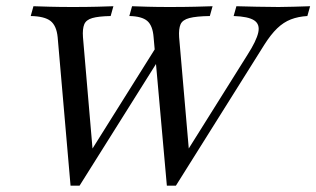

<svg xmlns="http://www.w3.org/2000/svg" viewBox="-20 -591 1017 617"><path d="M516.2 5.6 473.6 -471.2Q470.8 -508.6 453.3 -523.7Q435.8 -538.7 395.6 -539.5L404.4 -571Q422.6 -570.2 454.1 -569.4Q485.5 -568.5 524.1 -568.5Q571.6 -568.5 607.2 -569.4Q642.7 -570.2 663.1 -571L654.3 -539.5Q610.5 -538.8 588.6 -533Q566.6 -527.3 560.2 -512.8Q553.9 -498.2 555.6 -471.8L588.4 -93.1L571.2 -89.3L775.2 -414.8Q804 -459.7 809.9 -486.4Q815.8 -513.1 796.9 -525.5Q777.9 -538 730.8 -539.5L739.7 -571Q770.4 -570.2 805.2 -569.4Q840 -568.5 875.3 -568.5Q899.6 -568.5 923.6 -569.4Q947.5 -570.2 976.6 -571L967.7 -539.5Q938.4 -537.8 914.8 -528.7Q891.2 -519.6 870.6 -499.8Q850.1 -480 829.2 -446.9L545.3 5.6ZM206.7 5.6 165.3 -471.2Q161.7 -508.6 142.3 -523.7Q122.9 -538.7 78.7 -539.5L87.5 -571Q107.3 -570.2 140.4 -569.4Q173.4 -568.5 213.6 -568.5Q259 -568.5 292.2 -569.4Q325.5 -570.2 344.4 -571L335.6 -539.5Q296.1 -538.7 276.4 -532.9Q256.6 -527.2 250.7 -512.7Q244.8 -498.1 246.6 -471.8L279.6 -86.7L257.9 -82.8L503.6 -474.5L510 -431L235.7 5.6Z"/></svg>

Font: Playfair 5pt SemiExpanded Light 12pt
Style: Italic
Weight: 300
Italic angle: -15.6°
Version: Version 2.000;gftools[0.9.28]